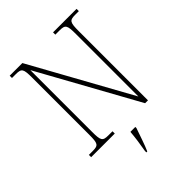

<svg xmlns="http://www.w3.org/2000/svg" viewBox="-261 -842 1190 1190"><g transform="rotate(-45 334.0 -246.5)"><path d="M45 0H252V-20H216C166 -20 160 -31 160 -108V-648L518 0H543V-606C543 -683 549 -694 599 -694H631V-714H425V-694H462C512 -694 518 -683 518 -606V-59L156 -714H45V-694H79C129 -694 135 -683 135 -606V-108C135 -31 129 -20 79 -20H45ZM308 208V221H316C334 182 356 113 371 71V61H328C324 108 317 158 308 208Z"/></g></svg>

Font: Noto Serif Tamil SemiCondensed Thin
Style: Regular
Weight: 100
Width: 4
Designer: Indian Type Foundry, Tom Grace, and the Monotype Design Team
Foundry: Monotype Imaging Inc.
Version: Version 2.004